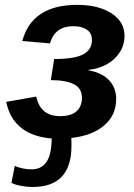

<svg xmlns="http://www.w3.org/2000/svg" viewBox="-20 -558 550 786"><path d="M172.4 6.8Q102.1 -2.9 60.1 -40.3Q18.1 -77.6 5.4 -141.1L128.4 -162.6Q145.5 -82.5 226.1 -82.5Q270.5 -82.5 293 -102.3Q315.4 -122.1 315.4 -157.2Q315.4 -196.8 282.2 -213.4Q249 -230 188 -230L201.7 -316.4Q286.6 -316.4 321.3 -335.9Q356.4 -355 356.4 -394.5Q356.4 -422.4 335.7 -436.5Q314.9 -450.7 280.3 -450.7Q204.6 -450.7 184.6 -380.4L71.3 -390.1Q91.3 -464.4 147.5 -501.2Q203.6 -538.1 295.4 -538.1Q383.3 -538.1 436.5 -503.4Q489.7 -468.8 489.7 -411.6Q489.7 -373.5 469.7 -343.3Q449.7 -312.5 416.5 -294.4Q383.3 -276.4 342.3 -272V-270Q396 -261.2 425.8 -230.2Q455.6 -199.2 455.6 -152.8Q455.6 -86.9 407 -44.9Q358.4 -2.9 272 6.8Q272.5 16.1 272.5 24.4Q272.5 32.7 272.5 39.6Q272.5 123.5 232.7 165.5Q192.9 207.5 112.8 207.5Q89.8 207.5 64.7 202.6Q39.6 197.8 26.9 190.4L40.5 121.1Q51.3 126.5 70.3 130.9Q89.4 135.3 108.9 135.3Q146.5 135.3 167.2 109.1Q188 83 190.9 26.9Q191.4 22.5 191.4 18.1Q191.4 13.7 191.4 8.8Q186.5 8.3 181.9 7.8Q177.2 7.3 172.4 6.8Z"/></svg>

Font: Arimo
Style: Italic
Weight: 400
Italic angle: -12°
Designer: Steve Matteson
Foundry: Monotype Imaging Inc.
Version: Version 1.33